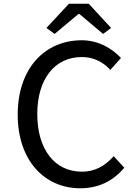

<svg xmlns="http://www.w3.org/2000/svg" viewBox="-20 -996 740 1030"><path d="M229 -846 273 -814 401 -921H406L533 -814L576 -846L456 -976H350ZM75 -381C75 -133 221 14 410 14C511 14 587 -26 647 -96L590 -158C542 -105 489 -75 419 -75C274 -75 180 -194 180 -384C180 -573 274 -690 419 -690C483 -690 533 -663 572 -621L629 -685C584 -733 511 -780 419 -780C220 -780 75 -629 75 -381Z"/></svg>

Font: Kawkab Mono Light
Style: Bold
Weight: 400
Monospace: yes
Designer: Abdullah Arif
Foundry: Abdullah Arif
Version: Version 1.000;PS 000.500;hotconv 1.0.88;makeotf.lib2.5.64775